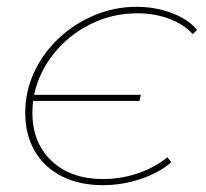

<svg xmlns="http://www.w3.org/2000/svg" viewBox="-20 -540 605 563"><path d="M393 -262 389 -244H77Q75 -227 75 -210Q75 -121 131.5 -68Q188 -15 282 -15Q334 -15 383.5 -31.5Q433 -48 471 -79L482 -64Q446 -33 392 -15Q338 3 281 3Q213 3 161.5 -23Q110 -49 82 -97Q54 -145 54 -209Q54 -272 80 -328Q106 -384 151.5 -427Q197 -470 256 -495Q315 -520 380 -520Q436 -520 484.5 -501.5Q533 -483 558 -452L545 -440Q519 -469 476 -485Q433 -501 383 -501Q309 -501 245 -469Q181 -437 137.5 -382.5Q94 -328 80 -262Z"/></svg>

Font: Montserrat Thin
Style: Italic
Weight: 100
Italic angle: -11.3°
Designer: Julieta Ulanovsky
Foundry: Julieta Ulanovsky
Version: Version 9.000; ttfautohint (v1.8.4.7-5d5b)